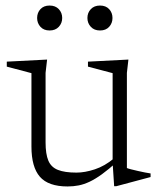

<svg xmlns="http://www.w3.org/2000/svg" viewBox="-20 -663 574 693"><path d="M144.5 -149Q144.5 -107 154.5 -83.2Q164.5 -59.5 189 -49.8Q213.5 -40 256 -40Q286.5 -40 322.2 -51.8Q358 -63.5 391.5 -91.5L403 -79.5Q372 -51.5 347.8 -34Q323.5 -16.5 303.2 -7Q283 2.5 264 6.2Q245 10 224 10Q154.5 10 124 -25Q93.5 -60 93.5 -134V-399L4.5 -422.5V-440.5L150 -448L144.5 -400ZM392 9 386.5 -75.5V-399L297.5 -422.5V-440.5L443.5 -448L438 -400V-56.5Q442.5 -54.5 453.2 -51.8Q464 -49 477.5 -46Q491 -43 503.2 -40.5Q515.5 -38 523.5 -37V-24L400 9ZM159 -553Q138 -553 126 -566.2Q114 -579.5 114 -598Q114 -617 126 -630Q138 -643 159 -643Q180 -643 192.2 -630Q204.5 -617 204.5 -598Q204.5 -579.5 192.2 -566.2Q180 -553 159 -553ZM341 -553Q320 -553 307.8 -566.2Q295.5 -579.5 295.5 -598Q295.5 -617 307.8 -630Q320 -643 341 -643Q362 -643 374 -630Q386 -617 386 -598Q386 -579.5 374 -566.2Q362 -553 341 -553Z"/></svg>

Font: Newsreader 16pt Light
Style: Regular
Weight: 300
Designer: Hugues Gentile
Foundry: Production Type
Version: Version 1.003